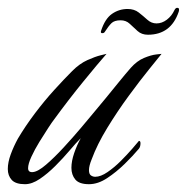

<svg xmlns="http://www.w3.org/2000/svg" viewBox="-42 -472 479 492"><path d="M22 0Q-2 0 -12 -11Q-22 -22 -22 -39Q-22 -56 -14.5 -76.5Q-7 -97 4 -117Q23 -149 47.5 -181.5Q72 -214 97.5 -242Q123 -270 143 -290Q162 -309 182 -318Q202 -327 216.5 -330.5Q231 -334 231 -334Q209 -309 171.5 -263Q134 -217 96 -165Q92 -160 81.5 -144Q71 -128 59 -108.5Q47 -89 38.5 -70.5Q30 -52 30 -41Q30 -30 42 -31Q55 -32 76 -50Q97 -68 121 -94Q145 -120 166.5 -145.5Q188 -171 202 -188Q213 -201 229 -220.5Q245 -240 262 -261Q279 -282 293 -298Q309 -316 327 -323.5Q345 -331 358.5 -332.5Q372 -334 372 -334Q364 -324 340.5 -295Q317 -266 288 -226.5Q259 -187 233 -144.5Q207 -102 193 -64Q186 -47 186 -36Q186 -26 191 -22.5Q196 -19 202 -19Q216 -19 233.5 -31Q251 -43 267.5 -59.5Q284 -76 297 -91Q310 -106 314 -111Q318 -111 318 -105Q318 -96 314 -91Q299 -73 277.5 -52Q256 -31 232.5 -15.5Q209 0 186 0Q161 0 151 -12Q141 -24 141 -42Q141 -59 148 -79.5Q155 -100 165 -118Q153 -106 136.5 -86.5Q120 -67 100 -47Q80 -27 60 -13.5Q40 0 22 0ZM337 -383Q321 -383 310.5 -392.5Q300 -402 290.5 -411Q281 -420 267 -420Q251 -420 243.5 -412.5Q236 -405 227 -391Q225 -387 220 -387Q215 -387 217 -393Q227 -424 245 -436.5Q263 -449 285 -449Q302 -449 313.5 -440Q325 -431 335.5 -421.5Q346 -412 359 -412Q373 -412 385.5 -421.5Q398 -431 405 -446Q408 -452 412 -452Q419 -452 416 -442Q396 -383 337 -383Z"/></svg>

Font: Luxurious Script
Style: Regular
Weight: 400
Designer: Robert E. Leuschke
Foundry: Robert E. Leuschke
Version: Version 1.010; ttfautohint (v1.8.3)